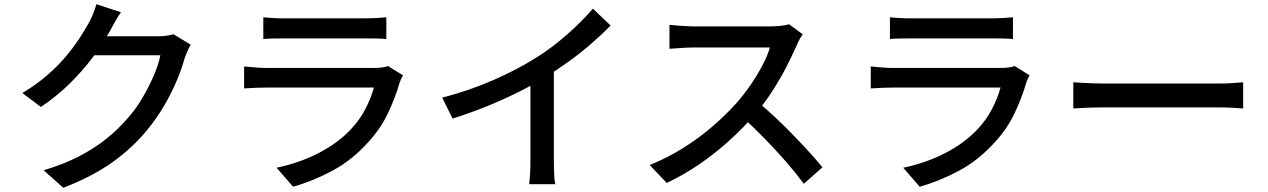

<svg xmlns="http://www.w3.org/2000/svg" viewBox="-20 -836 6010 910"><path d="M884 -624Q876 -612 869 -595Q862 -578 856 -563Q843 -515 819 -457Q795 -399 760 -338.5Q725 -278 680 -223Q611 -138 515.5 -69Q420 0 280 54L187 -29Q284 -58 357.5 -96.5Q431 -135 487.5 -181Q544 -227 588 -279Q626 -322 656.5 -374.5Q687 -427 709.5 -479.5Q732 -532 740 -574H384L422 -664Q435 -664 466.5 -664Q498 -664 538.5 -664Q579 -664 618.5 -664Q658 -664 687.5 -664Q717 -664 727 -664Q748 -664 768 -666.5Q788 -669 802 -674ZM553 -778Q538 -756 523.5 -730Q509 -704 501 -689Q470 -632 422.5 -568Q375 -504 313 -442.5Q251 -381 174 -329L86 -395Q151 -434 202 -478Q253 -522 290.5 -566.5Q328 -611 355 -652Q382 -693 400 -726Q409 -741 420 -767.5Q431 -794 437 -816Z M1228 -754Q1248 -752 1273.5 -750.5Q1299 -749 1324 -749Q1340 -749 1379.5 -749Q1419 -749 1468.5 -749Q1518 -749 1567.5 -749Q1617 -749 1656.5 -749Q1696 -749 1713 -749Q1737 -749 1764.5 -750.5Q1792 -752 1811 -754V-651Q1792 -653 1765 -653.5Q1738 -654 1712 -654Q1695 -654 1656 -654Q1617 -654 1567.5 -654Q1518 -654 1468.5 -654Q1419 -654 1380 -654Q1341 -654 1324 -654Q1300 -654 1274.5 -653.5Q1249 -653 1228 -651ZM1890 -479Q1885 -471 1880.5 -461Q1876 -451 1874 -444Q1853 -371 1818 -298Q1783 -225 1727 -164Q1650 -78 1557.5 -28Q1465 22 1369 49L1291 -41Q1400 -64 1490 -110.5Q1580 -157 1641 -221Q1684 -266 1711.5 -319Q1739 -372 1752 -421Q1742 -421 1713 -421Q1684 -421 1642.5 -421Q1601 -421 1554 -421Q1507 -421 1458.5 -421Q1410 -421 1367 -421Q1324 -421 1291.5 -421Q1259 -421 1243 -421Q1225 -421 1195.5 -420Q1166 -419 1137 -417V-521Q1167 -518 1194 -516Q1221 -514 1243 -514Q1255 -514 1286 -514Q1317 -514 1359 -514Q1401 -514 1449.5 -514Q1498 -514 1547 -514Q1596 -514 1638.5 -514Q1681 -514 1712 -514Q1743 -514 1755 -514Q1776 -514 1792.5 -516.5Q1809 -519 1819 -523Z M2076 -373Q2208 -408 2318.5 -456.5Q2429 -505 2512 -557Q2565 -589 2615.5 -629Q2666 -669 2711 -712Q2756 -755 2790 -795L2874 -715Q2830 -670 2779 -626Q2728 -582 2671.5 -541.5Q2615 -501 2556 -465Q2501 -431 2431 -396.5Q2361 -362 2283 -330.5Q2205 -299 2125 -274ZM2494 -505 2605 -534V-81Q2605 -61 2605.5 -37.5Q2606 -14 2607.5 6Q2609 26 2612 37H2488Q2489 26 2491 6Q2493 -14 2493.5 -37.5Q2494 -61 2494 -81Z M3785 -673Q3779 -666 3770 -650Q3761 -634 3756 -621Q3735 -573 3704.5 -514Q3674 -455 3635.5 -396.5Q3597 -338 3555 -290Q3500 -227 3433.5 -167Q3367 -107 3293 -56.5Q3219 -6 3140 31L3059 -54Q3140 -86 3215.5 -133Q3291 -180 3356 -236Q3421 -292 3470 -347Q3504 -385 3536 -431.5Q3568 -478 3593 -525Q3618 -572 3629 -611Q3620 -611 3592 -611Q3564 -611 3525.5 -611Q3487 -611 3445.5 -611Q3404 -611 3365.5 -611Q3327 -611 3299 -611Q3271 -611 3262 -611Q3243 -611 3220.5 -609.5Q3198 -608 3179.5 -606.5Q3161 -605 3153 -605V-718Q3163 -717 3183 -715.5Q3203 -714 3225 -712.5Q3247 -711 3262 -711Q3273 -711 3301.5 -711Q3330 -711 3368.5 -711Q3407 -711 3449 -711Q3491 -711 3529 -711Q3567 -711 3595 -711Q3623 -711 3633 -711Q3661 -711 3684 -714Q3707 -717 3720 -721ZM3568 -356Q3608 -323 3652 -282Q3696 -241 3738 -197.5Q3780 -154 3816.5 -114Q3853 -74 3878 -43L3790 35Q3753 -15 3705 -70Q3657 -125 3603 -180.5Q3549 -236 3495 -284Z M4198 -754Q4218 -752 4243.5 -750.5Q4269 -749 4294 -749Q4310 -749 4349.5 -749Q4389 -749 4438.5 -749Q4488 -749 4537.5 -749Q4587 -749 4626.5 -749Q4666 -749 4683 -749Q4707 -749 4734.5 -750.5Q4762 -752 4781 -754V-651Q4762 -653 4735 -653.5Q4708 -654 4682 -654Q4665 -654 4626 -654Q4587 -654 4537.5 -654Q4488 -654 4438.5 -654Q4389 -654 4350 -654Q4311 -654 4294 -654Q4270 -654 4244.5 -653.5Q4219 -653 4198 -651ZM4860 -479Q4855 -471 4850.5 -461Q4846 -451 4844 -444Q4823 -371 4788 -298Q4753 -225 4697 -164Q4620 -78 4527.5 -28Q4435 22 4339 49L4261 -41Q4370 -64 4460 -110.5Q4550 -157 4611 -221Q4654 -266 4681.5 -319Q4709 -372 4722 -421Q4712 -421 4683 -421Q4654 -421 4612.5 -421Q4571 -421 4524 -421Q4477 -421 4428.5 -421Q4380 -421 4337 -421Q4294 -421 4261.5 -421Q4229 -421 4213 -421Q4195 -421 4165.5 -420Q4136 -419 4107 -417V-521Q4137 -518 4164 -516Q4191 -514 4213 -514Q4225 -514 4256 -514Q4287 -514 4329 -514Q4371 -514 4419.5 -514Q4468 -514 4517 -514Q4566 -514 4608.5 -514Q4651 -514 4682 -514Q4713 -514 4725 -514Q4746 -514 4762.5 -516.5Q4779 -519 4789 -523Z M5067 -446Q5084 -445 5108.5 -443.5Q5133 -442 5161.5 -441Q5190 -440 5216 -440Q5236 -440 5271 -440Q5306 -440 5350.5 -440Q5395 -440 5444 -440Q5493 -440 5541.5 -440Q5590 -440 5633 -440Q5676 -440 5709 -440Q5742 -440 5760 -440Q5796 -440 5825 -442.5Q5854 -445 5872 -446V-322Q5855 -323 5824 -325Q5793 -327 5760 -327Q5743 -327 5709.5 -327Q5676 -327 5633 -327Q5590 -327 5541.5 -327Q5493 -327 5444 -327Q5395 -327 5350.5 -327Q5306 -327 5271 -327Q5236 -327 5216 -327Q5175 -327 5134 -325.5Q5093 -324 5067 -322Z"/></svg>

Font: Noto Sans KR Medium
Style: Regular
Weight: 500
Designer: Ryoko NISHIZUKA  (kana, bopomofo & ideographs); Paul D. Hunt (Latin, Greek & Cyrillic); Sandoll Communications , Soo-you
Foundry: Adobe
Version: Version 2.004-H2;hotconv 1.0.118;makeotfexe 2.5.65603